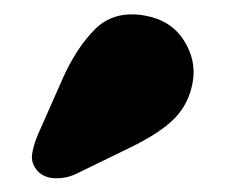

<svg xmlns="http://www.w3.org/2000/svg" viewBox="-20 -778 320 272"><path d="M68.5 -666Q88.5 -711 115.2 -737.2Q142 -763.5 185 -756Q222 -749.5 240.2 -721.2Q258.5 -693 253 -661.5Q247.5 -631 227.5 -610.5Q207.5 -590 165.5 -569.5L87.5 -531.5Q73.5 -525 58 -525.5Q42.5 -526 33.5 -535.5Q23.5 -546.5 25.5 -559.8Q27.5 -573 34 -588Z"/></svg>

Font: Fraunces SuperSoft
Style: Regular
Weight: 900
Version: Version 1.000;[b76b70a41]